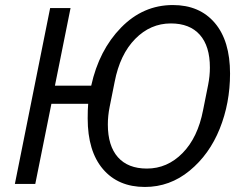

<svg xmlns="http://www.w3.org/2000/svg" viewBox="-20 -730 960 762"><path d="M555 12Q449 12 388.5 -59Q328 -130 328 -260Q328 -296 330 -318H184L120 0H39L179 -698H260L198 -390H342Q373 -531 460.5 -620.5Q548 -710 666 -710Q772 -710 832.5 -639Q893 -568 893 -438Q893 -321 852 -219Q811 -117 732.5 -52.5Q654 12 555 12ZM563 -61Q644 -61 704.5 -122.5Q765 -184 786 -293L806 -393Q813 -428 813 -462Q813 -547 773 -592Q733 -637 658 -637Q577 -637 516.5 -575.5Q456 -514 435 -405L415 -305Q408 -270 408 -236Q408 -151 448 -106Q488 -61 563 -61Z"/></svg>

Font: Aneliza
Style: Italic
Weight: 400
Italic angle: -11.31°
Designer: Mike Abbink, Paul van der Laan, Pieter van Rosmalen
Foundry: Bold Monday
Version: Version 3.0